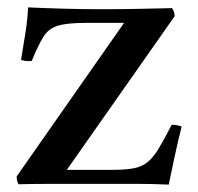

<svg xmlns="http://www.w3.org/2000/svg" viewBox="-20 -499 536 520"><path d="M437 1Q393 -1 358 -1Q323 -1 297 -1H180Q149 -1 111 -1Q73 -1 30 0Q25 -10 25 -21L316 -437H212Q162 -437 137 -429.5Q112 -422 98 -400Q84 -378 66 -334Q51 -332 37 -337Q44 -378 49.5 -414Q55 -450 56 -479Q99 -477 151 -475.5Q203 -474 258 -474Q302 -474 354 -475Q406 -476 446 -477Q453 -467 453 -455L161 -39H283Q319 -39 341 -43Q363 -47 378.5 -59Q394 -71 409 -95.5Q424 -120 445 -161Q461 -161 472 -156Q462 -117 453.5 -77.5Q445 -38 437 1Z"/></svg>

Font: Tiro Devanagari Sanskrit
Style: Regular
Weight: 400
Designer: Devanagari: John Hudson & Fiona Ross. Latin: John Hudson.
Foundry: Tiro Typeworks Ltd.
Version: Version 1.52